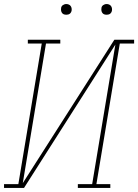

<svg xmlns="http://www.w3.org/2000/svg" viewBox="-38 -932 685 952"><path d="M-18 0V-19H53L169 -716H100V-735H261V-716H190L75 -24L529 -735H627V-716H556L440 -19H509V0H348V-19H419L534 -711L81 0ZM491 -859Q484 -859 478.5 -861Q473 -863 469.5 -868Q466 -873 465 -879Q464 -885 465 -891Q465 -896 467.5 -900Q470 -904 473.5 -906.5Q477 -909 481.5 -910.5Q486 -912 491 -912Q497 -912 503 -909.5Q509 -907 512.5 -902Q516 -897 517 -891Q518 -885 517 -879Q516 -874 513.5 -870Q511 -866 507.5 -863.5Q504 -861 499.5 -860Q495 -859 491 -859ZM291 -859Q284 -859 278.5 -861Q273 -863 269.5 -868Q266 -873 265 -879Q264 -885 265 -891Q265 -896 267.5 -900Q270 -904 273.5 -906.5Q277 -909 281.5 -910.5Q286 -912 291 -912Q297 -912 303 -909.5Q309 -907 312.5 -902Q316 -897 317 -891Q318 -885 317 -879Q316 -874 313.5 -870Q311 -866 307.5 -863.5Q304 -861 299.5 -860Q295 -859 291 -859Z"/></svg>

Font: Iosevka Etoile Thin Oblique
Style: Regular
Weight: 100
Italic angle: -9°
Designer: Belleve Invis
Foundry: Belleve Invis
Version: Version 15.5.2; ttfautohint (v1.8.4)